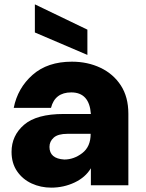

<svg xmlns="http://www.w3.org/2000/svg" viewBox="-20 -850 672 881"><path d="M33 0ZM33 0ZM215 11Q167 11 125.5 -8Q84 -27 58.5 -64Q33 -101 33 -153Q33 -228 90.5 -277.5Q148 -327 272 -327H397Q390 -426 307 -426Q232 -426 214 -355H43Q61 -446 129.5 -506.5Q198 -567 310 -567Q382 -567 441 -539Q500 -511 534.5 -458Q569 -405 569 -328V0H397V-78Q372 -36 322 -12.5Q272 11 215 11ZM275 -118Q319 -118 357.5 -147.5Q396 -177 396 -236H290Q246 -236 226.5 -218.5Q207 -201 207 -176Q207 -122 275 -118ZM381 -598 140 -701V-830L381 -714Z"/></svg>

Font: Ulagadi Sans
Style: Bold
Weight: 700
Designer: Ninad Kale (Devanagari), Jonny Pinhorn (Latin)
Foundry: Indian Type Foundry
Version: Version 3.01;March 29, 2020;FontCreator 12.0.0.2522 64-bit; 